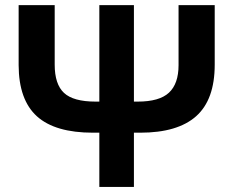

<svg xmlns="http://www.w3.org/2000/svg" viewBox="-20 -734 916 754"><path d="M823.2 -480Q823.2 -342.8 750.5 -277.8Q677.7 -212.9 530.8 -212.9H505.9V0H370.1V-212.9H345.2Q196.3 -212.9 125 -277.3Q53.7 -341.8 53.2 -478V-713.9H194.8V-480Q194.8 -403.3 231.4 -369.1Q268.1 -335 355 -335H370.1V-713.9H505.9V-335H521Q606 -335 643.6 -370.1Q681.2 -405.3 681.2 -478V-713.9H823.2Z"/></svg>

Font: NotoSans-Bold
Style: Bold
Weight: 700
Designer: Monotype Design team
Foundry: Monotype Imaging Inc.
Version: Version 1.04